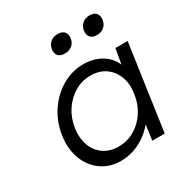

<svg xmlns="http://www.w3.org/2000/svg" viewBox="-173 -873 968 1015"><g transform="rotate(-30 311.0 -365.0)"><path d="M276 10Q208 10 158 -25.5Q108 -61 84.5 -122.5Q61 -184 72 -262Q84 -341 125.5 -402Q167 -463 227.5 -498Q288 -533 357 -533Q398 -533 431.5 -521Q465 -509 489.5 -487.5Q514 -466 528 -437.5Q542 -409 545 -376L524 -387L547 -522H622L547 0H471L489 -128L511 -141Q500 -111 476 -83.5Q452 -56 420.5 -35Q389 -14 352 -2Q315 10 276 10ZM303 -62Q355 -62 399.5 -87.5Q444 -113 474 -158.5Q504 -204 512 -262Q521 -320 504 -365Q487 -410 449.5 -436Q412 -462 360 -462Q307 -462 263 -436Q219 -410 189 -365Q159 -320 150 -262Q142 -205 158.5 -159.5Q175 -114 212.5 -88Q250 -62 303 -62ZM498 -630Q471 -630 458.5 -644.5Q446 -659 449 -685Q453 -709 470 -724.5Q487 -740 514 -740Q541 -740 554 -725.5Q567 -711 563 -685Q560 -661 542.5 -645.5Q525 -630 498 -630ZM303 -630Q275 -630 262.5 -644.5Q250 -659 253 -684Q257 -709 274.5 -724Q292 -739 319 -739Q346 -739 359 -724.5Q372 -710 368 -684Q365 -660 347 -645Q329 -630 303 -630Z"/></g></svg>

Font: Lexend Light
Style: Italic
Weight: 300
Italic angle: -8.13011°
Designer: Bonnie Shaver-Troup, Thomas Jockin
Foundry: Lexend
Version: Version 1.007